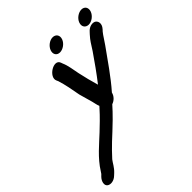

<svg xmlns="http://www.w3.org/2000/svg" viewBox="-269 -741 1107 1107"><g transform="rotate(-45 285.0 -187.0)"><path d="M363.8 -136.9C422.5 -203.2 479.7 -288 529.9 -357.7C550.7 -386.6 557.4 -401.2 574.8 -422.9L584.1 -433C609.2 -460.5 598.5 -487.3 582.6 -494.8C568.4 -501.5 540.8 -498.9 519.9 -474.1L510.6 -464C485.1 -436.1 478 -420.5 454.1 -384.2C419 -332.9 379.1 -276.8 339.3 -225.8C327.3 -266.8 316.4 -308.3 307 -352.6C299.7 -386.9 295.9 -423.8 281.5 -456.3L277.8 -466.7C260.5 -515.2 166.4 -456.8 187.1 -412.1L191.7 -401.9C204.8 -361.5 214.6 -309.3 222.9 -262C223 -261.7 223.1 -261 223.3 -260.6C230.5 -233.3 238.8 -205.1 246.1 -179.8C250.8 -163.2 251.5 -150.3 258.5 -133.8C254.8 -129.7 249.6 -124.1 244.6 -118.5C222.8 -93.4 174.9 -46.7 150.6 -24.4C104.1 19.7 39.2 71.4 -2.6 138.9C-5.9 144.3 -9.4 149.9 -11.2 151.7L-22.2 162.6C-31.6 171.9 -38.4 184.6 -40.4 195.6C-45.6 224.2 -20.9 233.1 -0.4 229.2C11 227.1 23.4 221.6 35.5 209.5L45.4 200.3C69.4 177.9 79.5 153.7 93.1 136.6C111.1 116 144.4 82.7 163.9 64.1C196.6 33.2 218.2 14.5 255.7 -22.4C282.6 -48.7 297.5 -65.4 317.9 -87.9C339 -94.8 358.5 -113.3 363.8 -136.9ZM516.4 -555.5C506.4 -528.3 521.9 -508 546.8 -508C571.9 -508 598.5 -528.6 607.3 -552.5C617 -578.7 603.6 -600 577.9 -600C554.1 -600 525.9 -581.1 516.4 -555.5ZM286.9 -559.5C277.3 -533.5 290.5 -512 316.3 -512C340.1 -512 368.3 -530.9 377.8 -556.5C387.8 -583.7 372.3 -604 347.3 -604C322.3 -604 295.7 -583.4 286.9 -559.5Z"/></g></svg>

Font: Just Breathe
Style: BdObl7
Weight: 400
Foundry: Cannot Into Space Fonts
Version: Version 0.72